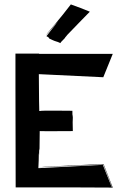

<svg xmlns="http://www.w3.org/2000/svg" viewBox="-20 -846 566 870"><path d="M229 -734C235 -740 241 -747 245 -752L191 -683C188 -682 196 -680 201 -676H199C203 -674 203 -673 201 -674C202 -673 203 -673 203 -673L202 -672C213 -667 224 -661 235 -658C246 -654 238 -658 253 -651H254C255 -654 255 -654 256 -655C262 -662 277 -675 275 -676C280 -681 280 -682 285 -688C326 -731 360 -765 387 -793C339 -813 351 -807 301 -826L265 -780C210 -712 196 -699 188 -686C195 -693 231 -736 248 -757ZM154 -88C217 -90 374 -98 448 -101L489 3C472 -40 471 -42 488 2L486 1L446 -99L154 -84V-88C155 -101 156 -136 156 -154C156 -158 156 -147 157 -143C157 -170 158 -171 158 -160V-173L159 -166L160 -252C167 -251 303 -252 310 -252C309 -321 309 -272 310 -313C309 -334 308 -311 308 -344C297 -344 159 -346 163 -343H158C157 -423 157 -333 156 -510L448 -496C463 -532 477 -568 491 -602H157V-603H50V-528V-454C50 -284 51 -147 51 3H281C356 3 426 4 491 4L449 -103C157 -89 203 -92 154 -88Z"/></svg>

Font: HIVNotRetro
Style: Regular
Weight: 400
Designer: Feorag
Foundry: Feorag
Version: Version 1.000;PS 001.000;hotconv 1.0.88;makeotf.lib2.5.64775